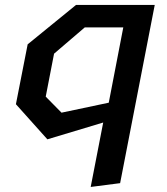

<svg xmlns="http://www.w3.org/2000/svg" viewBox="-20 -540 660 760"><path d="M339 200 455.5 185 592.5 -520.5H281L89.5 -364.5L43 -127.5L167.5 11.5L388.5 -55ZM161 -157.5 194 -327.5 315.5 -431.5H468L410.5 -133.5L223.5 -94Z"/></svg>

Font: Monaspace Krypton Medium
Style: Italic
Weight: 500
Italic angle: -11°
Designer: Riley Cran & the Lettermatic Team
Foundry: Lettermatic
Version: Version 1.101 (Monaspace Krypton)